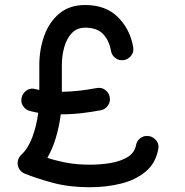

<svg xmlns="http://www.w3.org/2000/svg" viewBox="-20 -724 755 782"><path d="M68.4 -327.6Q72.8 -344.7 88.4 -355.7Q104 -366.7 124 -361.3Q131.8 -359.4 140.1 -357.4V-458.5Q140.1 -522.5 160.2 -578.4Q180.2 -634.3 221.7 -668.9Q263.2 -703.6 327.1 -703.6Q410.6 -703.6 460.2 -654.3Q509.8 -605 522.5 -532.2Q525.9 -512.2 514.4 -497.6Q502.9 -482.9 485.8 -479.5Q465.8 -476.1 450.4 -487.3Q435.1 -498.5 432.1 -516.6Q424.3 -560.1 399.4 -585.7Q374.5 -611.3 327.1 -611.3Q293.5 -611.3 272.5 -589.1Q251.5 -566.9 241.7 -532Q231.9 -497.1 231.9 -458.5V-350.1Q269.5 -350.6 305.9 -355Q342.3 -359.4 373 -365.2Q393.1 -369.1 407.7 -358.4Q422.4 -347.7 426.3 -331.1Q431.2 -310.5 419.9 -294.4Q408.7 -278.3 390.1 -274.9Q355 -268.1 313.2 -263.2Q271.5 -258.3 227.5 -258.3Q221.2 -208.5 207.5 -162.8Q193.8 -117.2 172.9 -81.1Q208.5 -69.3 251 -61.3Q293.5 -53.2 346.7 -53.2Q386.7 -53.2 427.5 -59.6Q468.3 -65.9 498 -83.3Q527.8 -100.6 534.2 -133.3Q537.1 -149.9 550.3 -160.4Q563.5 -170.9 580.1 -170.4Q600.1 -169.9 614.5 -154.3Q628.9 -138.7 624.5 -116.2Q613.8 -58.6 572.8 -24.7Q531.7 9.3 472.4 23.9Q413.1 38.6 346.7 38.6Q262.2 38.6 196 20.8Q129.9 2.9 81.1 -16.6Q67.9 -22 59.8 -33.7Q51.8 -45.4 51.8 -59.1Q51.8 -79.6 66.4 -93.3Q94.2 -118.7 111.6 -165Q128.9 -211.4 135.7 -264.6Q118.2 -267.6 101.6 -272Q84.5 -276.4 74 -292Q63.5 -307.6 68.4 -327.6Z"/></svg>

Font: Mikhak-FD Medium
Style: Regular
Weight: 500
Designer: Amin Abedi
Version: Version 3.2